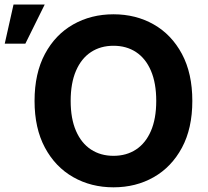

<svg xmlns="http://www.w3.org/2000/svg" viewBox="-99 -799 900 829"><path d="M391 9.8Q294.4 9.8 217.1 -34.2Q139.8 -78.1 95 -161.6Q50.2 -245 50.2 -363.3Q50.2 -482.3 95 -566Q139.8 -649.7 217.1 -693.5Q294.4 -737.3 391 -737.3Q487.8 -737.3 564.7 -693.5Q641.7 -649.7 686.6 -566Q731.4 -482.3 731.4 -363.3Q731.4 -244.7 686.6 -161.3Q641.7 -77.8 564.7 -34Q487.8 9.8 391 9.8ZM391 -126.2Q447 -126.2 488.4 -153.5Q529.9 -180.8 552.7 -233.7Q575.6 -286.6 575.6 -363.3Q575.6 -440.4 552.7 -493.6Q529.9 -546.8 488.4 -574.1Q447 -601.4 391 -601.4Q335.4 -601.4 293.8 -574.1Q252.2 -546.8 229.2 -493.6Q206.1 -440.4 206.1 -363.3Q206.1 -286.6 229.2 -233.7Q252.2 -180.8 293.8 -153.5Q335.4 -126.2 391 -126.2ZM-78.5 -610.5 -40.6 -779.5H94.1L10.5 -610.5Z"/></svg>

Font: Inter
Style: Regular
Weight: 400
Designer: Rasmus Andersson
Foundry: rsms
Version: Version 4.000;git-8c9346024